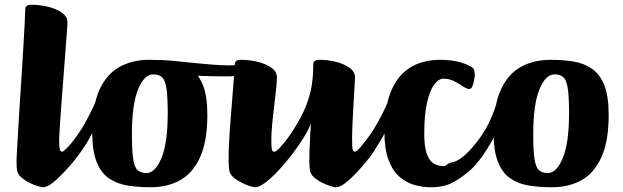

<svg xmlns="http://www.w3.org/2000/svg" viewBox="-20 -776 2627 809"><path d="M161 13Q154.8 13 138.2 8Q121.6 3 102.7 -6.7Q83.7 -16.3 69.4 -29Q55.1 -41.7 52.3 -57Q51.1 -62 50.3 -71.8Q49.6 -81.5 49.6 -100Q49.6 -109.6 51.7 -144.6Q53.8 -179.6 56.8 -231.4Q59.8 -283.2 63.7 -343.9Q67.6 -404.7 71.6 -466.6Q75.6 -528.5 78.7 -583Q81.8 -637.5 84 -677.6Q86.1 -717.7 86.3 -733.6Q86.3 -745.2 92 -750.6Q97.6 -756 113.5 -756Q147.1 -756 181.9 -747.7Q216.7 -739.4 240.6 -722.8Q264.4 -706.3 264.4 -680.7Q264.4 -675.7 261.8 -640.9Q259.2 -606.1 255.3 -554Q251.5 -502 246.8 -443.8Q242.2 -385.7 238.3 -331.9Q234.5 -278.1 231.9 -240.2Q229.2 -202.4 229.2 -192.5Q229.2 -154.7 232 -145.8Q234.7 -136.9 241.5 -136.9Q245.4 -136.9 252.9 -143.6Q260.3 -150.3 269 -159.6Q277.6 -168.9 285.2 -178.1Q292.8 -187.2 297 -191.9Q302.8 -198.5 303.9 -199.7Q305 -201 307.8 -201Q314.5 -201 322.3 -188.8Q330.1 -176.7 330.1 -162.9Q330.1 -150.6 321 -137.8Q312 -124.8 292.3 -100.1Q272.6 -75.3 248.3 -49Q224 -22.8 200.9 -4.9Q177.8 13 161 13Z M242.9 -43.8Q239.6 -40.5 234.6 -48.4Q229.6 -56.3 226.5 -70.1Q223.4 -83.9 223.5 -96.5Q223.6 -109.2 229.7 -115.3Q264.4 -150.7 291 -186Q317.7 -221.3 336.9 -255.3Q356.1 -289.3 370.4 -320.2Q384.6 -351.1 394.6 -376.1Q399.9 -387.4 403.9 -380.8Q407.9 -374.2 410.4 -361.7Q412.9 -349.2 412.1 -340.2Q407.5 -305.2 391.6 -265.2Q375.8 -225.3 352.3 -185.2Q328.7 -145.2 300.4 -109Q272.2 -72.8 242.9 -43.8Z M614.4 13Q561.6 13 516.8 5.7Q472 -1.7 438.7 -24.7Q405.4 -47.6 387 -94.2Q368.6 -140.7 368.6 -219Q368.6 -331.2 399.3 -398.1Q430 -465 484.4 -494.5Q538.8 -524 608.6 -524Q661.4 -524 705.7 -516.7Q750 -509.3 783.4 -486.3Q816.9 -463.4 835.3 -416.8Q853.7 -370.3 853.7 -292Q853.7 -180.5 822.9 -113.3Q792.2 -46 738.7 -16.5Q685.2 13 614.4 13ZM596.7 -46.9Q634.4 -46.9 660.5 -110.5Q686.7 -174.1 686.7 -299.1Q686.7 -367.6 681.5 -402.6Q676.3 -437.7 663.3 -450.1Q650.3 -462.6 625.8 -462.6Q587.6 -462.6 561.7 -399Q535.8 -335.4 535.8 -209.6Q535.8 -142.2 541 -107.1Q546.2 -72 559.3 -59.5Q572.4 -46.9 596.7 -46.9Z M945.5 -454.4Q935.5 -454.4 915.1 -454.4Q894.8 -454.4 869.8 -454.9Q844.8 -455.4 819.8 -456.5Q794.7 -457.6 773.8 -459.1Q753 -460.6 742 -463.6Q730 -467.6 711 -477Q692 -486.4 674.5 -497.4Q657 -508.5 650 -515.9Q643 -523.2 655 -523.2Q682.2 -522.5 718.2 -518.7Q754.3 -515 793.9 -511Q833.4 -507 872.7 -503.9Q911.9 -500.7 945.5 -500.5Q987.5 -500.2 988.5 -510.5Q989.5 -518.5 994.2 -514.2Q999 -510 1000.5 -498.3Q1002 -486.7 993 -470.2Q989.2 -463.2 980.3 -458.8Q971.5 -454.4 945.5 -454.4Z M1055.4 13Q1049.1 13 1032.5 8Q1016 3 996.9 -6.7Q977.8 -16.3 963.4 -29Q948.9 -41.7 946.2 -57Q944.9 -66.5 944.1 -77Q943.2 -87.5 943.2 -100Q943.2 -133.9 945.4 -179Q947.7 -224 951.7 -273.3Q955.7 -322.6 959.3 -368.3Q962.9 -414 965.6 -449.4Q968.3 -484.7 969.1 -501.6Q969.1 -513.2 974.9 -518.6Q980.6 -524 996.2 -524Q1029.9 -524 1064.8 -515.7Q1099.7 -507.4 1123.4 -490.8Q1147.2 -474.3 1146.9 -448.7Q1146.7 -432.9 1143.2 -399Q1139.7 -365 1134.8 -325Q1129.8 -285 1126.5 -248.9Q1123.3 -212.9 1123.3 -191.7Q1123.3 -153.9 1125.9 -145.1Q1128.6 -136.2 1135.5 -136.2Q1142.3 -136.2 1158.1 -152.5Q1173.9 -168.8 1194.3 -196.8Q1214.7 -224.9 1235.2 -260.2Q1255.7 -295.6 1270.8 -333Q1287.7 -378.2 1293.8 -417.5Q1299.8 -456.8 1299.8 -501.4Q1299.8 -513.2 1305.6 -518.6Q1311.4 -524 1327.2 -524Q1360.6 -524 1394.7 -515.7Q1428.7 -507.4 1452.3 -490.8Q1475.9 -474.3 1475.9 -448.7Q1475.9 -445.9 1474.7 -425.3Q1473.5 -404.8 1471.6 -373.4Q1469.7 -342 1467.9 -307.7Q1466 -273.5 1464.7 -242.5Q1463.5 -211.6 1463.5 -192.5Q1463.5 -154.7 1466.1 -145.8Q1468.7 -136.9 1475.7 -136.9Q1479.7 -136.9 1487.1 -143.6Q1494.6 -150.3 1503.2 -159.6Q1511.9 -168.9 1519.5 -178.1Q1527 -187.2 1531.2 -191.9Q1535.5 -197 1537.4 -199Q1539.3 -201 1542 -201Q1548.8 -201 1556.6 -188.8Q1564.3 -176.7 1564.3 -162.9Q1564.3 -156.9 1561.9 -150.6Q1559.6 -144.3 1555.3 -137.8Q1547.1 -124.8 1527.3 -100.1Q1507.6 -75.3 1482.9 -49Q1458.3 -22.8 1435.2 -4.9Q1412 13 1395.3 13Q1388.8 13 1372.2 8Q1355.6 3 1336.6 -6.7Q1317.5 -16.3 1303.2 -29Q1288.9 -41.7 1286.1 -57Q1284.9 -66.5 1284.1 -77Q1283.4 -87.5 1283.4 -100Q1283.4 -114.5 1284 -134.7Q1284.6 -155 1285.7 -177.1Q1286.9 -199.2 1287.8 -220Q1288.8 -240.7 1290.1 -256Q1281.2 -231.2 1259.7 -196.5Q1238.3 -161.9 1210.6 -125.5Q1182.9 -89.1 1153.4 -57.5Q1123.8 -25.9 1097.9 -6.5Q1072.1 13 1055.4 13Z M1474.9 -43.8Q1471.6 -40.5 1466.6 -48.4Q1461.6 -56.3 1458.5 -70.1Q1455.4 -83.9 1455.5 -96.5Q1455.6 -109.2 1461.7 -115.3Q1496.4 -150.7 1523 -186Q1549.7 -221.3 1568.9 -255.3Q1588.1 -289.3 1602.4 -320.2Q1616.6 -351.1 1626.6 -376.1Q1631.9 -387.4 1635.9 -380.8Q1639.9 -374.2 1642.4 -361.7Q1644.9 -349.2 1644.1 -340.2Q1639.5 -305.2 1623.6 -265.2Q1607.8 -225.3 1584.3 -185.2Q1560.7 -145.2 1532.4 -109Q1504.2 -72.8 1474.9 -43.8Z M1795.7 13Q1761 13 1726.5 3.4Q1692 -6.2 1663.2 -31.2Q1634.4 -56.2 1617.1 -101.9Q1599.8 -147.7 1599.8 -219.7Q1599.8 -303.5 1617.3 -361.8Q1634.8 -420.2 1666.6 -455.9Q1698.3 -491.5 1740.9 -507.7Q1783.4 -524 1832.5 -524Q1877 -524 1908.2 -516.4Q1939.3 -508.8 1961.1 -497.3Q1972.9 -491.8 1976.6 -483.2Q1980.4 -474.5 1980.4 -464Q1980.4 -455.2 1977.9 -440.2Q1975.4 -425.2 1970.7 -413.1Q1966.1 -401.1 1957.3 -401.1Q1948.6 -401.1 1936.3 -408.3Q1917.4 -421.4 1895.9 -432.9Q1874.4 -444.4 1848.5 -444.4Q1827.8 -444.4 1809.4 -419.6Q1791 -394.8 1779.3 -343.3Q1767.6 -291.9 1767.6 -212.6Q1767.6 -161.7 1777.2 -131.5Q1786.8 -101.4 1804.9 -88.7Q1823.1 -76.1 1849.2 -76.1Q1869.6 -76.1 1887.5 -82.8Q1905.3 -89.5 1921.3 -100.1Q1937.2 -110.7 1949.5 -120.5Q1958 -126.5 1960.6 -128.7Q1963.2 -130.9 1966.2 -130.9Q1972.8 -130.9 1975.9 -121.3Q1979 -111.7 1979 -96.6Q1979 -87.4 1976.5 -81.7Q1974 -76.1 1968.2 -68.8Q1940 -37.1 1897.4 -12Q1854.8 13 1795.7 13Z M1830.7 -2.4Q1812.3 -1.9 1809.1 -10.6Q1805.8 -19.3 1813.5 -32.4Q1821.2 -45.6 1834.5 -59Q1847.9 -72.4 1862 -82Q1876 -91.5 1885.8 -92.2Q1899.3 -94.9 1913.8 -103.8Q1928.3 -112.8 1942.2 -125.6Q1956.1 -138.5 1968.1 -152.2Q2013.2 -203.3 2039.1 -256.7Q2065 -310.1 2075.7 -353.7Q2082.3 -379.3 2089.9 -384.4Q2097.6 -389.6 2103 -384.3Q2108.4 -379.1 2108.4 -371.1Q2108.4 -363.1 2106.7 -349.7Q2104.9 -336.2 2100.9 -319.5Q2095.2 -289.1 2081.2 -247.2Q2067.2 -205.2 2044.7 -168.4Q2015.9 -118.8 1985.3 -83.3Q1954.7 -47.9 1917.7 -27.3Q1880.6 -6.8 1830.7 -2.4Z M2305.4 13Q2252.6 13 2207.8 5.7Q2163 -1.7 2129.7 -24.7Q2096.4 -47.6 2078 -94.2Q2059.6 -140.7 2059.6 -219Q2059.6 -331.2 2090.3 -398.1Q2121 -465 2175.4 -494.5Q2229.8 -524 2299.6 -524Q2352.4 -524 2396.7 -516.7Q2441 -509.3 2474.4 -486.3Q2507.9 -463.4 2526.3 -416.8Q2544.7 -370.3 2544.7 -292Q2544.7 -180.5 2513.9 -113.3Q2483.2 -46 2429.7 -16.5Q2376.2 13 2305.4 13ZM2287.7 -46.9Q2325.4 -46.9 2351.5 -110.5Q2377.7 -174.1 2377.7 -299.1Q2377.7 -367.6 2372.5 -402.6Q2367.3 -437.7 2354.3 -450.1Q2341.3 -462.6 2316.8 -462.6Q2278.6 -462.6 2252.7 -399Q2226.8 -335.4 2226.8 -209.6Q2226.8 -142.2 2232 -107.1Q2237.2 -72 2250.3 -59.5Q2263.4 -46.9 2287.7 -46.9Z"/></svg>

Font: Briem Hand Thin
Style: Regular
Weight: 100
Designer: Gunnlaugur SE Briem, Eben Sorkin
Foundry: Sorkin Type Co.
Version: Version 1.003